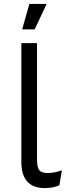

<svg xmlns="http://www.w3.org/2000/svg" viewBox="-20 -950 355 980"><path d="M130 -930H218L157 -800H93ZM169 -730V-134Q169 -96 180.5 -81.5Q192 -67 223 -67Q259 -67 296 -81L283 -4Q250 10 209 10Q89 10 89 -124V-730Z"/></svg>

Font: Work Sans
Style: Regular
Weight: 400
Designer: Wei Huang
Foundry: Wei Huang
Version: Version 1.032;PS 001.032;hotconv 1.0.70;makeotf.lib2.5.58329